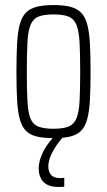

<svg xmlns="http://www.w3.org/2000/svg" viewBox="-20 -538 423 759"><path d="M192 8Q151 8 124.5 1.5Q98 -5 82 -21.5Q66 -38 58 -68Q50 -98 47.5 -143.5Q45 -189 45 -254Q45 -319 47.5 -365Q50 -411 58 -441Q66 -471 82 -487.5Q98 -504 124.5 -511Q151 -518 192 -518Q232 -518 258.5 -511Q285 -504 301 -487.5Q317 -471 325 -441Q333 -411 335.5 -365Q338 -319 338 -254Q338 -189 335.5 -143.5Q333 -98 325 -68Q317 -38 301 -21.5Q285 -5 258.5 1.5Q232 8 192 8ZM191 -29Q229 -29 250.5 -37.5Q272 -46 282 -69.5Q292 -93 294.5 -137.5Q297 -182 297 -254Q297 -326 294.5 -371Q292 -416 282 -440Q272 -464 250.5 -472.5Q229 -481 192 -481Q154 -481 132.5 -472.5Q111 -464 101 -440Q91 -416 88.5 -371Q86 -326 86 -254Q86 -182 88.5 -137.5Q91 -93 100.5 -69.5Q110 -46 132 -37.5Q154 -29 191 -29ZM210 201Q183 201 165.5 191.5Q148 182 140.5 165Q133 148 133 128Q133 95 153 57.5Q173 20 206 -10L233 0Q218 15 204 35.5Q190 56 180.5 78Q171 100 171 121Q171 140 181.5 153Q192 166 218 166Q220 166 224 166Q228 166 234 165V200Q227 201 222.5 201Q218 201 210 201Z"/></svg>

Font: Saira ExtraCondensed ExtraLight
Style: Regular
Weight: 250
Width: 2
Designer: Hector Gatti with collaboration of the Omnibus-Type team
Foundry: Omnibus-Type
Version: Version 1.101